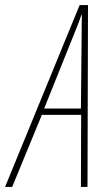

<svg xmlns="http://www.w3.org/2000/svg" viewBox="-88 -737 434 757"><path d="M-68 0H-40L77 -284H232L231 0H257L259 -717H226ZM86 -309 205 -605C218 -637 227 -660 233 -678H235C234 -660 234 -634 234 -606L231 -309Z"/></svg>

Font: Noto Sans ExtraCondensed Thin
Style: Italic
Weight: 100
Width: 2
Italic angle: -12°
Designer: Monotype Design Team
Foundry: Monotype Imaging Inc.
Version: Version 2.013